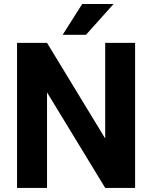

<svg xmlns="http://www.w3.org/2000/svg" viewBox="-20 -921 747 941"><path d="M642.1 -710.9V0H495.6L210.5 -468.3V0H63.5V-710.9H210.5L495.6 -242.2V-710.9ZM287.1 -750.5 382.8 -901.4H536.6L401.4 -750.5Z"/></svg>

Font: RobotoDEMO
Style: Regular
Weight: 400
Designer: Christian Robertson
Foundry: Google
Version: Version 2.136